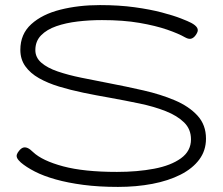

<svg xmlns="http://www.w3.org/2000/svg" viewBox="-20 -716 875 755"><path d="M444 19Q369 19 308 11Q247 3 199 -10.5Q151 -24 117 -41.5Q83 -59 62 -77Q51 -87 47.5 -94.5Q44 -102 46.5 -109Q49 -116 55 -123Q63 -133 71 -135.5Q79 -138 88.5 -134Q98 -130 110 -118Q146 -84 228 -62Q310 -40 440 -40Q520 -40 586 -52.5Q652 -65 691.5 -93.5Q731 -122 731 -168Q731 -208 704 -234.5Q677 -261 631.5 -279Q586 -297 528.5 -309Q471 -321 410 -332Q358 -341 307.5 -351.5Q257 -362 212.5 -375.5Q168 -389 133.5 -408.5Q99 -428 79.5 -455.5Q60 -483 60 -520Q60 -582 103 -621Q146 -660 217.5 -678Q289 -696 373 -696Q448 -696 509.5 -687.5Q571 -679 616.5 -667Q662 -655 691.5 -643.5Q721 -632 732 -626Q749 -617 755 -607Q761 -597 754 -585Q746 -570 735 -565Q724 -560 708 -569Q682 -584 637 -599.5Q592 -615 528.5 -626Q465 -637 381 -637Q332 -637 285.5 -631.5Q239 -626 201.5 -613Q164 -600 141.5 -577Q119 -554 119 -519Q119 -490 142.5 -469.5Q166 -449 207 -435Q248 -421 299.5 -410.5Q351 -400 408 -389Q476 -376 544 -360.5Q612 -345 667.5 -321.5Q723 -298 756.5 -261.5Q790 -225 790 -171Q790 -124 763.5 -88.5Q737 -53 689.5 -29Q642 -5 579 7Q516 19 444 19Z"/></svg>

Font: Fredoka Expanded Light
Style: Regular
Weight: 300
Width: 7
Designer: Ben Nathan
Foundry: Milena B. Brandão, Ben Nathan
Version: Version 2.001